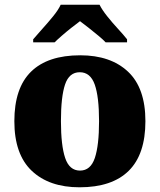

<svg xmlns="http://www.w3.org/2000/svg" viewBox="-20 -786 680 816"><path d="M318 10Q189 10 115 -60Q41 -130 41 -271Q41 -412 112 -481.5Q183 -551 321 -551Q450 -551 524 -481.5Q598 -412 598 -271Q598 -130 527 -60Q456 10 318 10ZM320 -61Q365 -61 383 -114.5Q401 -168 401 -271Q401 -375 382.5 -427Q364 -479 319 -479Q274 -479 256.5 -427Q239 -375 239 -271Q239 -168 257 -114.5Q275 -61 320 -61ZM121 -619Q137 -638 160.5 -664Q184 -690 206 -717Q228 -744 238 -766H403Q414 -744 435.5 -717Q457 -690 481 -664Q505 -638 520 -619V-606H429Q419 -617 398.5 -634Q378 -651 356.5 -668Q335 -685 320 -696Q305 -685 283.5 -668Q262 -651 242.5 -634Q223 -617 212 -606H121Z"/></svg>

Font: Noto Serif Hentaigana Black
Style: Regular
Weight: 900
Designer: Kazuhiro Yamada
Foundry: nipponia
Version: Version 1.000; ttfautohint (v1.8.4.7-5d5b)